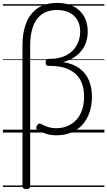

<svg xmlns="http://www.w3.org/2000/svg" viewBox="-20 -914 740 1324"><path d="M161 390Q148 390 141.5 385Q135 380 135 371V-605Q135 -690 160.5 -755Q186 -820 239 -857Q292 -894 375 -894Q423 -894 461.5 -880.5Q500 -867 527.5 -841.5Q555 -816 570 -779.5Q585 -743 585 -695Q585 -673 580.5 -650.5Q576 -628 567.5 -607.5Q559 -587 545 -568.5Q531 -550 512 -534Q493 -518 469 -506Q445 -494 415 -486Q484 -475 528 -442.5Q572 -410 593 -360.5Q614 -311 614 -249Q614 -187 596.5 -137Q579 -87 546.5 -52Q514 -17 469 1Q424 19 369 19Q327 19 296.5 8.5Q266 -2 239 -17Q230 -23 230 -31Q230 -39 235 -48Q241 -60 249 -61.5Q257 -63 266 -58Q288 -46 312.5 -38Q337 -30 369 -30Q410 -30 445 -44.5Q480 -59 506 -87Q532 -115 546 -156Q560 -197 560 -249Q560 -312 536 -359Q512 -406 459 -433Q406 -460 320 -460H311Q303 -460 299 -465Q295 -470 295 -484Q295 -497 299 -502.5Q303 -508 311 -508H324Q359 -508 388.5 -515Q418 -522 441.5 -535Q465 -548 482 -565.5Q499 -583 510.5 -604.5Q522 -626 527.5 -649Q533 -672 533 -696Q533 -743 513.5 -776Q494 -809 458.5 -827Q423 -845 375 -845Q306 -845 264.5 -812.5Q223 -780 205.5 -725Q188 -670 188 -600V371Q188 380 181.5 385Q175 390 161 390ZM0 365H700V375H0ZM0 -20H700V0H0ZM0 -505H700V-500H0ZM0 -885H700V-875H0Z"/></svg>

Font: Playwrite GB J Guides
Style: Regular
Weight: 400
Designer: Veronika Burian, José Scaglione
Foundry: TypeTogether
Version: Version 1.003